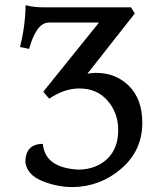

<svg xmlns="http://www.w3.org/2000/svg" viewBox="-20 -722 615 751"><path d="M264.6 9.8Q203.1 9.8 144.8 -14.2Q86.4 -38.1 79.1 -86.9Q79.1 -159.2 147.5 -159.2Q156.2 -65.9 285.2 -58.6Q354 -58.6 398.2 -99.4Q442.4 -140.1 442.4 -213.4Q442.4 -280.3 400.9 -328.1Q359.4 -376 290.5 -376Q231.4 -376 172.4 -335.9L149.4 -363.3L367.2 -633.8H171.4Q122.6 -633.8 93.8 -530.8L58.1 -538.1Q79.1 -620.1 80.1 -701.7Q110.8 -693.4 148.4 -693.4H492.2L507.3 -669.4L321.8 -433.6Q339.4 -437 355.5 -437Q433.6 -437 485.1 -385.3Q536.6 -333.5 536.6 -241.7Q536.6 -133.3 454.6 -62.5Q372.6 8.3 264.6 9.8Z"/></svg>

Font: Kelvinch
Style: Regular
Weight: 400
Designer: Paul James MIller
Foundry: High-Logic / Made with FontCreator
Version: Version 3.30 September 23, 2016